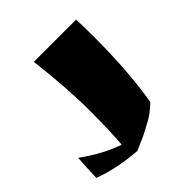

<svg xmlns="http://www.w3.org/2000/svg" viewBox="-168 -626 867 867"><g transform="rotate(-45 265.5 -192.5)"><path d="M192 45Q199 -33 199 -170.5Q199 -308 176 -500H446Q448 -462 448 -383Q448 -171 420 0Q381 37 348 54.5Q315 72 303 78.5Q291 85 260 98.5Q229 112 223 115Q95 105 5 70Q7 4 11 -52Q104 15 192 45Z"/></g></svg>

Font: Ruslan Display
Style: Regular
Weight: 400
Designer: Denis Masharov, Vladimir Rabdu
Foundry: Denis Masharov, Vladimir Rabdu
Version: Version 1.000; ttfautohint (v1.4.1)